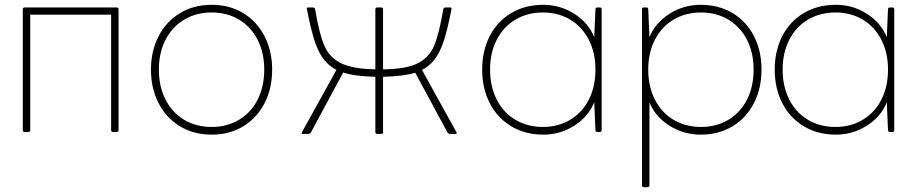

<svg xmlns="http://www.w3.org/2000/svg" viewBox="-20 -537 3839 800"><path d="M443 5V-476H106V5Q106 13 98 13H83Q75 13 75 5V-498Q75 -506 83 -506H466Q474 -506 474 -498V5Q474 13 466 13H451Q443 13 443 5Z M609 -247Q609 -324 640.5 -385.5Q672 -447 729.5 -482Q787 -517 862 -517Q937 -517 994 -482Q1051 -447 1082.5 -385.5Q1114 -324 1114 -247Q1114 -169 1082.5 -107.5Q1051 -46 994 -11Q937 24 862 24Q787 24 729.5 -11Q672 -46 640.5 -107.5Q609 -169 609 -247ZM1081 -247Q1081 -318 1053 -372Q1025 -426 975.5 -455.5Q926 -485 862 -485Q798 -485 748 -455.5Q698 -426 670 -372Q642 -318 642 -247Q642 -176 670 -121.5Q698 -67 748 -37.5Q798 -8 862 -8Q926 -8 976 -38Q1026 -68 1053.5 -122Q1081 -176 1081 -247Z M1827 -498Q1829 -506 1836 -506H1855Q1859 -506 1860.5 -504Q1862 -502 1861 -498Q1847 -426 1833 -379Q1819 -332 1799 -301Q1775 -264 1738 -246L1882 14Q1886 21 1878 21H1856Q1848 21 1844 14L1710 -234Q1661 -219 1576 -217V13Q1576 21 1568 21H1552Q1544 21 1544 13V-217Q1458 -219 1410 -235L1276 14Q1272 21 1264 21H1242Q1234 21 1238 14L1382 -246Q1346 -264 1321 -301Q1301 -332 1287 -379Q1273 -426 1259 -498L1258 -501Q1258 -506 1265 -506H1284Q1291 -506 1293 -498Q1310 -397 1331 -347.5Q1352 -298 1400 -274Q1448 -250 1544 -248V-498Q1544 -506 1552 -506H1568Q1576 -506 1576 -498V-248Q1672 -249 1720 -273Q1768 -297 1789 -347Q1810 -397 1827 -498Z M2470 -506H2479Q2487 -506 2487 -498V5Q2487 13 2479 13H2470Q2461 13 2461 5L2456 -111Q2432 -51 2373 -13.5Q2314 24 2244 24Q2168 24 2110 -11Q2052 -46 2020.5 -107.5Q1989 -169 1989 -247Q1989 -325 2020.5 -386.5Q2052 -448 2110 -482.5Q2168 -517 2244 -517Q2314 -517 2373 -479.5Q2432 -442 2456 -382L2461 -498Q2461 -506 2470 -506ZM2461 -247Q2461 -318 2433 -372Q2405 -426 2355.5 -455.5Q2306 -485 2242 -485Q2178 -485 2128 -455.5Q2078 -426 2050 -372Q2022 -318 2022 -247Q2022 -176 2050 -121.5Q2078 -67 2128 -37.5Q2178 -8 2242 -8Q2306 -8 2356 -38Q2406 -68 2433.5 -122Q2461 -176 2461 -247Z M2678 243H2663Q2655 243 2655 235V-498Q2655 -506 2663 -506H2673Q2681 -506 2681 -498L2686 -382Q2710 -442 2769.5 -479.5Q2829 -517 2899 -517Q2975 -517 3032.5 -482.5Q3090 -448 3121.5 -386.5Q3153 -325 3153 -247Q3153 -169 3121.5 -107.5Q3090 -46 3032.5 -11Q2975 24 2899 24Q2829 24 2770 -13Q2711 -50 2686 -110V235Q2686 243 2678 243ZM3120 -247Q3120 -318 3092 -372Q3064 -426 3014.5 -455.5Q2965 -485 2901 -485Q2837 -485 2787 -455.5Q2737 -426 2709 -372Q2681 -318 2681 -247Q2681 -176 2709 -121.5Q2737 -67 2787 -37.5Q2837 -8 2901 -8Q2965 -8 3015 -38Q3065 -68 3092.5 -122Q3120 -176 3120 -247Z M3689 -506H3698Q3706 -506 3706 -498V5Q3706 13 3698 13H3689Q3680 13 3680 5L3675 -111Q3651 -51 3592 -13.5Q3533 24 3463 24Q3387 24 3329 -11Q3271 -46 3239.5 -107.5Q3208 -169 3208 -247Q3208 -325 3239.5 -386.5Q3271 -448 3329 -482.5Q3387 -517 3463 -517Q3533 -517 3592 -479.5Q3651 -442 3675 -382L3680 -498Q3680 -506 3689 -506ZM3680 -247Q3680 -318 3652 -372Q3624 -426 3574.5 -455.5Q3525 -485 3461 -485Q3397 -485 3347 -455.5Q3297 -426 3269 -372Q3241 -318 3241 -247Q3241 -176 3269 -121.5Q3297 -67 3347 -37.5Q3397 -8 3461 -8Q3525 -8 3575 -38Q3625 -68 3652.5 -122Q3680 -176 3680 -247Z"/></svg>

Font: LINE Seed JP_TTF Thin
Style: Regular
Weight: 250
Designer: LY Corporation & Fontrix & Fontworks
Version: Version 1.008